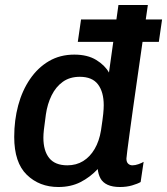

<svg xmlns="http://www.w3.org/2000/svg" viewBox="-20 -740 670 770"><path d="M214 10Q138 10 87.5 -39Q37 -88 37 -191Q37 -258 53 -317.5Q69 -377 100.5 -423Q132 -469 176.5 -495Q221 -521 278 -521Q331 -521 366 -499.5Q401 -478 417 -449L455 -720H573Q568 -686 561 -637.5Q554 -589 546 -532.5Q538 -476 529.5 -417.5Q521 -359 513.5 -305Q506 -251 500 -207Q494 -163 490.5 -135.5Q487 -108 487 -104Q487 -90 494 -83.5Q501 -77 511 -77Q522 -77 535 -81.5Q548 -86 556 -91L544 -10Q532 -3 510 3.5Q488 10 461 10Q431 10 411.5 1Q392 -8 383 -24.5Q374 -41 372 -62Q341 -29 302.5 -9.5Q264 10 214 10ZM250 -77Q286 -77 313.5 -94Q341 -111 359.5 -142.5Q378 -174 385 -217Q392 -263 394 -283.5Q396 -304 396 -318Q396 -371 373 -401.5Q350 -432 300 -432Q260 -432 232 -412Q204 -392 187 -357.5Q170 -323 164 -281Q158 -238 156 -219.5Q154 -201 154 -188Q154 -135 177.5 -106Q201 -77 250 -77ZM292 -572 305 -662H630L617 -572Z"/></svg>

Font: Chivo Medium Medium
Style: Italic
Weight: 500
Italic angle: -8.05°
Version: Version 2.002